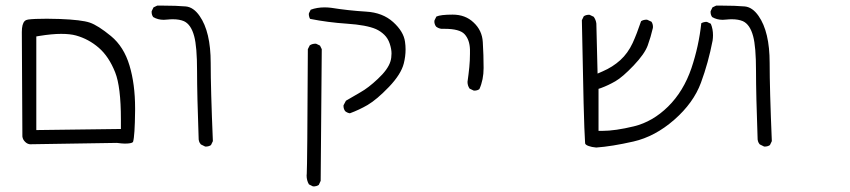

<svg xmlns="http://www.w3.org/2000/svg" viewBox="-20 -420 3040 687"><path d="M109.9 45.4V-289.6L121.1 -291.5Q166.5 -298.8 198.7 -298.8Q231 -298.8 252 -293Q297.4 -280.3 333.5 -249Q369.6 -217.8 392.1 -161.1Q412.6 -109.4 412.6 7.3Q412.6 17.6 412.6 41.5ZM398.4 91.3Q417 93.8 426.8 93.8Q450.2 93.8 455.6 88.4Q456.1 87.9 456.1 87.4Q462.4 67.4 463.4 -24.4Q463.4 -28.8 463.4 -32.7Q463.4 -119.1 443.4 -185.5Q423.3 -252.9 377 -291Q330.6 -329.1 301.3 -339.1Q272 -349.1 193.4 -352.1Q163.1 -353 147.5 -353Q101.1 -353 80.6 -350.1Q73.2 -349.1 68.4 -344.7Q58.1 -334.5 58.1 -305.2L60.1 68.4Q61.5 79.6 69.8 87.4Q76.7 94.7 86.9 96.2Z M715.8 104.5Q727.1 104.5 734.9 99.1L741.7 85Q733.9 -101.1 733.9 -194.8Q733.9 -306.2 694.3 -362.8Q672.4 -394.5 644.5 -397Q610.4 -399.9 563.5 -399.9Q553.2 -399.9 542.5 -399.9L529.3 -393.6L522.9 -380.4Q522.5 -378.9 522.5 -377.9Q522.5 -366.2 528.3 -358.9Q544.9 -349.1 565.9 -349.1Q571.8 -349.1 580.3 -350.1Q588.9 -351.1 598.6 -351.1Q622.1 -351.1 638.2 -344.2Q663.6 -332.5 674.8 -290.5Q685.1 -252.9 685.1 -166Q685.1 -81.5 690.9 79.1Q691.9 85.9 694.1 90.1Q696.3 94.2 698.7 96.7L713.4 104Q714.8 104.5 715.8 104.5Z M1431.2 -243.2Q1431.2 -256.8 1429.2 -270.5Q1424.3 -307.1 1386.7 -341.1Q1349.1 -375 1290 -378.4Q1226.1 -382.3 1165 -392.1Q1152.8 -393.6 1141.6 -393.6Q1114.3 -393.6 1091.8 -385.3L1085.4 -372.6Q1085 -371.1 1085 -369.1Q1085 -367.2 1085.4 -364.3Q1086.4 -357.9 1089.4 -352.5Q1152.8 -339.8 1221.9 -335.2Q1291 -330.6 1325.2 -315.9Q1342.3 -308.1 1355.2 -295.4Q1368.2 -282.7 1374.5 -263.7Q1380.9 -244.6 1380.9 -228.8Q1380.9 -212.9 1377 -200.2Q1368.2 -171.4 1332 -137.7Q1297.9 -105.5 1269 -89.4L1217.8 -59.6L1209.5 -43.9Q1209 -43 1209 -42Q1209 -29.8 1215.3 -22Q1222.7 -16.1 1231.9 -14.6Q1266.1 -27.3 1295.4 -44.4Q1328.6 -64 1371.8 -109.1Q1415 -154.3 1424.8 -192.9Q1431.2 -218.3 1431.2 -243.2ZM1099.1 246.6Q1100.6 247.1 1103.8 247.1Q1106.9 247.1 1111.6 245.8Q1116.2 244.6 1120.6 241.7L1127.4 227.1L1131.3 -244.1L1125 -256.8L1111.8 -263.2Q1110.4 -263.7 1109.4 -263.7Q1097.2 -263.7 1088.4 -257.8L1081.5 -244.1Q1079.6 174.3 1077.6 202.1Q1077.1 205.1 1077.1 208Q1077.1 225.6 1085.4 239.7Z M1676.8 -95.7Q1688 -95.7 1695.3 -101.1Q1710.4 -134.8 1710.4 -176.8Q1710.4 -223.1 1707.5 -269.5Q1705.1 -311.5 1674.3 -339.8Q1645 -367.7 1599.6 -367.7Q1556.6 -367.7 1541.5 -360.8L1534.7 -347.2Q1534.2 -345.7 1534.2 -342.3Q1534.2 -338.9 1535.6 -334Q1537.1 -329.1 1540.5 -324.7Q1548.8 -318.4 1559.1 -316.9Q1564.9 -316.9 1570.3 -316.9Q1624.5 -316.9 1642.1 -297.9Q1660.6 -277.8 1661.6 -242.7Q1661.6 -234.9 1661.6 -227.1Q1661.6 -204.1 1659.2 -179.2Q1656.7 -154.3 1652.8 -127Q1652.8 -113.8 1660.2 -103L1674.3 -96.2Q1675.8 -95.7 1676.8 -95.7Z M2531.2 -293.9Q2531.2 -316.4 2523.4 -335L2510.3 -341.3Q2508.8 -341.8 2506.8 -341.8Q2504.9 -341.8 2502 -341.3Q2495.1 -340.3 2489.3 -336.9Q2480.5 -254.9 2454.1 -176.3Q2425.8 -93.3 2370.6 -38.8Q2315.4 15.6 2248.3 32Q2181.2 48.3 2134.8 48.3H2121.6V-102.1L2130.4 -105Q2156.7 -114.7 2182.1 -129.4Q2207.5 -144 2247.1 -185.5Q2286.6 -227.1 2297.6 -257.3Q2308.6 -287.6 2315.9 -319.3Q2316.4 -321.3 2316.4 -323.2Q2316.4 -334.5 2311 -342.3L2296.4 -349.1Q2294.9 -349.6 2293.9 -349.6Q2282.2 -349.6 2273.9 -344.2Q2258.8 -299.3 2243.7 -266.1Q2226.6 -229.5 2199.5 -204.8Q2172.4 -180.2 2136.2 -164.6L2118.2 -156.7L2113.8 -335.9Q2112.3 -348.6 2104.5 -359.9L2090.3 -366.7Q2088.9 -367.2 2087.9 -367.2Q2076.7 -367.2 2068.8 -361.8L2062 -347.7Q2068.8 26.9 2073.2 85L2073.7 93.3Q2075.2 98.6 2086.4 102.5Q2096.7 106.4 2113.3 107.9Q2168.9 104 2246.3 86.4Q2323.7 68.8 2392.6 8.5Q2461.4 -51.8 2488 -123.8Q2514.6 -195.8 2529.8 -274.9Q2531.2 -284.7 2531.2 -293.9Z M2715.8 104.5Q2727.1 104.5 2734.9 99.1L2741.7 85Q2733.9 -101.1 2733.9 -194.8Q2733.9 -306.2 2694.3 -362.8Q2672.4 -394.5 2644.5 -397Q2610.4 -399.9 2563.5 -399.9Q2553.2 -399.9 2542.5 -399.9L2529.3 -393.6L2522.9 -380.4Q2522.5 -378.9 2522.5 -377.9Q2522.5 -366.2 2528.3 -358.9Q2544.9 -349.1 2565.9 -349.1Q2571.8 -349.1 2580.3 -350.1Q2588.9 -351.1 2598.6 -351.1Q2622.1 -351.1 2638.2 -344.2Q2663.6 -332.5 2674.8 -290.5Q2685.1 -252.9 2685.1 -166Q2685.1 -81.5 2690.9 79.1Q2691.9 85.9 2694.1 90.1Q2696.3 94.2 2698.7 96.7L2713.4 104Q2714.8 104.5 2715.8 104.5Z"/></svg>

Font: NaikaiFont
Style: ExtraLight
Weight: 200
Version: Version 1.89